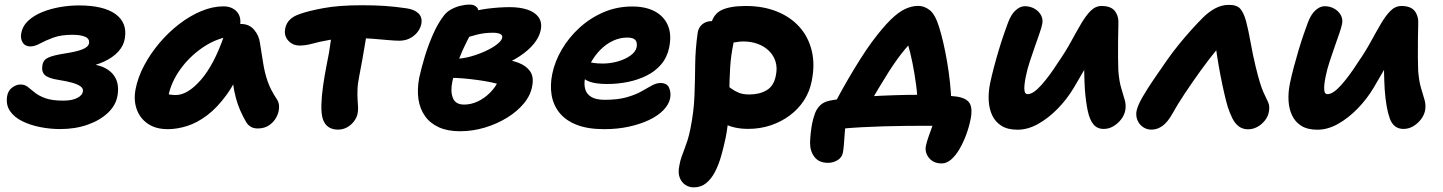

<svg xmlns="http://www.w3.org/2000/svg" viewBox="-20 -547 6224 828"><path d="M239.4 9.6Q196.4 9.6 153.3 1.1Q110.2 -7.4 75.4 -24.7Q40.6 -42 22.6 -69Q4.6 -96 11 -133.6Q15 -156.4 32.6 -169.5Q50.2 -182.6 68.4 -182.6Q86.6 -182.6 99.8 -172.2Q113 -161.8 130.1 -147.8Q147.2 -133.8 175.9 -123.4Q204.6 -113 252.8 -113Q291.2 -113 313.6 -124.8Q336 -136.6 337.6 -154Q339.2 -165.8 327.4 -174.5Q315.6 -183.2 291.8 -190.1Q268 -197 231.6 -202.6Q189 -209 173.3 -223.6Q157.6 -238.2 163.2 -267.4Q167.2 -289.6 189.6 -299.3Q212 -309 258.6 -316.2Q310 -324 335.8 -334.3Q361.6 -344.6 364 -361.2Q366.4 -380.8 346.1 -388.9Q325.8 -397 292.2 -397Q243 -397 209.3 -384.5Q175.6 -372 152.7 -359.4Q129.8 -346.8 111.2 -346.8Q88.2 -346.8 77.8 -363.8Q67.4 -380.8 71.4 -402.2Q77 -434.6 101.5 -457.4Q126 -480.2 161.9 -494.8Q197.8 -509.4 239.1 -516.5Q280.4 -523.6 320.4 -523.6Q426.4 -523.6 478 -486.3Q529.6 -449 518.4 -381.8Q513.6 -350 489.9 -324.2Q466.2 -298.4 427.8 -280.9Q389.4 -263.4 338.8 -254.6L338.6 -274Q393 -272.4 428.4 -255.8Q463.8 -239.2 478.9 -208.9Q494 -178.6 486.8 -135.2Q480.4 -94.2 446.4 -61.4Q412.4 -28.6 358.7 -9.5Q305 9.6 239.4 9.6Z M703.4 10Q651.6 10 617.4 -13.5Q583.2 -37 569.4 -76.4Q555.6 -115.8 564.8 -163Q574.6 -214 602.1 -265.5Q629.6 -317 668.5 -362.7Q707.4 -408.4 753.6 -443.8Q799.8 -479.2 848.6 -499.4Q897.4 -519.6 943.6 -519.6Q980.8 -519.6 1002 -495.9Q1023.2 -472.2 1013.8 -428Q1011 -412.2 1000.1 -403Q989.2 -393.8 974.6 -391Q909 -380.2 852.5 -341Q796 -301.8 757.2 -247.5Q718.4 -193.2 706.2 -134.2Q703.2 -116.6 702.8 -102.1Q702.4 -87.6 706.4 -65.6L658 -168.2Q679 -149.8 696.1 -143.5Q713.2 -137.2 738 -137.2Q789.2 -137.2 846.2 -202.4Q903.2 -267.6 946.4 -393Q955 -417.2 976.1 -430.4Q997.2 -443.6 1019.4 -443.6Q1054.6 -443.6 1075.7 -418.8Q1096.8 -394 1100.8 -363.2Q1108.8 -315.2 1114.9 -274.9Q1121 -234.6 1133.8 -197.3Q1146.6 -160 1173.4 -119.8Q1184 -105.2 1183.5 -84Q1183 -62.8 1172 -41.8Q1161 -20.8 1140.7 -6.9Q1120.4 7 1091.4 7Q1073.6 7 1061.3 -0.5Q1049 -8 1041.6 -20.4Q1027.4 -45 1016.4 -69.9Q1005.4 -94.8 997.5 -123.6Q989.6 -152.4 984.6 -189.2Q979.6 -226 976.6 -273.6L1031.2 -278.2Q997.6 -194 957.2 -138.3Q916.8 -82.6 873.6 -50Q830.4 -17.4 787.1 -3.7Q743.8 10 703.4 10Z M1272.8 -350.6Q1242.2 -350.6 1223 -372Q1203.8 -393.4 1210 -424.2Q1214.4 -446.6 1229.5 -461.7Q1244.6 -476.8 1270.6 -485.8Q1308 -499.6 1374.9 -512Q1441.8 -524.4 1540 -524.4Q1596.2 -524.4 1640.3 -521.4Q1684.4 -518.4 1734.2 -511Q1767.4 -506.2 1784.8 -489Q1802.2 -471.8 1797 -444Q1793.4 -425.6 1780.9 -409.2Q1768.4 -392.8 1748.3 -382.1Q1728.2 -371.4 1701.4 -371.4Q1684.2 -371.4 1653.6 -374.2Q1623 -377 1586.6 -379.9Q1550.2 -382.8 1514.2 -382.8Q1446 -382.8 1401.7 -375Q1357.4 -367.2 1327.6 -358.9Q1297.8 -350.6 1272.8 -350.6ZM1437.2 12Q1413 12 1396.1 0.4Q1379.2 -11.2 1371.6 -35.6Q1365 -58.8 1366 -96Q1367 -133.2 1373.2 -176.3Q1379.4 -219.4 1387.4 -260.4Q1400.8 -324.6 1406.3 -369.3Q1411.8 -414 1416.8 -442L1569.8 -450.2Q1568.8 -443 1564.4 -418.2Q1560 -393.4 1554.4 -359Q1548.8 -324.6 1542.3 -288.3Q1535.8 -252 1529.8 -222Q1522.8 -187.8 1521.8 -162.2Q1520.8 -136.6 1522.1 -117.8Q1523.4 -99 1524.1 -84.4Q1524.8 -69.8 1522 -56.6Q1518.4 -39.6 1506.4 -23.6Q1494.4 -7.6 1476.5 2.2Q1458.6 12 1437.2 12Z M1963.6 19Q1910.2 19 1872.4 1.8Q1834.6 -15.4 1812.6 -46.7Q1790.6 -78 1784.5 -119.7Q1778.4 -161.4 1787.8 -211.4Q1796 -249.8 1811.2 -300.7Q1826.4 -351.6 1848.1 -400.4Q1869.8 -449.2 1895.6 -481.6Q1906.8 -496 1925 -506.2Q1943.2 -516.4 1964.5 -521.8Q1985.8 -527.2 2006.2 -527.2Q2026.6 -527.2 2037.2 -514.5Q2047.8 -501.8 2042.6 -474.4Q2038.8 -456.4 2024.9 -429.7Q2011 -403 1992.9 -367.7Q1974.8 -332.4 1957.9 -288.8Q1941 -245.2 1930.4 -193.2Q1922 -152.6 1933.1 -124.3Q1944.2 -96 1981.8 -96Q2011.4 -96 2040.4 -109.6Q2069.4 -123.2 2093.3 -147.2Q2117.2 -171.2 2131 -201.4L2138.2 -181Q2124.6 -186.4 2098.3 -192Q2072 -197.6 2040.3 -201.9Q2008.6 -206.2 1977.6 -208.9Q1946.6 -211.6 1923.4 -211L1948.4 -293.6Q1978 -294.4 2011 -303.7Q2044 -313 2073.8 -326.7Q2103.6 -340.4 2123.5 -355.9Q2143.4 -371.4 2145.8 -384.6Q2148 -394.8 2137.3 -400.3Q2126.6 -405.8 2105.2 -405.8Q2068.4 -405.8 2035.9 -397.4Q2003.4 -389 1976.5 -379.2Q1949.6 -369.4 1927.4 -366.2Q1907.2 -365.2 1895.5 -377.3Q1883.8 -389.4 1888.2 -411.2Q1892.8 -435.8 1916.4 -454.6Q1940 -473.4 1970.8 -482.6Q2030.2 -503.2 2082.3 -509.7Q2134.4 -516.2 2178 -516.2Q2221.6 -516.2 2254.1 -505.6Q2286.6 -495 2302.7 -472.6Q2318.8 -450.2 2311.6 -415.8Q2305.4 -386.8 2282.2 -358.1Q2259 -329.4 2219.9 -303.8Q2180.8 -278.2 2129.1 -258.2Q2077.4 -238.2 2014 -226.6L2050.4 -296.8Q2097.4 -297.2 2140.2 -293Q2183 -288.8 2216.2 -276.1Q2249.4 -263.4 2266 -239.7Q2282.6 -216 2275.4 -177.4Q2269 -137.4 2240.1 -102.1Q2211.2 -66.8 2167.1 -39.6Q2123 -12.4 2070.5 3.3Q2018 19 1963.6 19Z M2586 10Q2514.2 10 2466.4 -9Q2418.6 -28 2392.4 -61Q2366.2 -94 2358.9 -136.8Q2351.6 -179.6 2361.6 -228Q2372.4 -281.6 2402.6 -333.3Q2432.8 -385 2478.8 -427.1Q2524.8 -469.2 2582.6 -494.1Q2640.4 -519 2706.4 -519Q2764.8 -519 2804.1 -497.9Q2843.4 -476.8 2860.3 -437.4Q2877.2 -398 2865.8 -342Q2857 -299.6 2831.4 -269.5Q2805.8 -239.4 2768.5 -220.9Q2731.2 -202.4 2687.8 -193.6Q2644.4 -184.8 2599 -184.8Q2529.6 -184.8 2502.2 -205.3Q2474.8 -225.8 2479.4 -250.2Q2482.2 -264.4 2490.4 -271.5Q2498.6 -278.6 2514.2 -278.6Q2524.4 -278.6 2539.2 -275.8Q2554 -273 2579.8 -273Q2612.4 -273 2644.3 -282.1Q2676.2 -291.2 2698.5 -307.1Q2720.8 -323 2725.4 -343Q2729.2 -364 2719.9 -374.5Q2710.6 -385 2685 -385Q2653.6 -385 2624 -371.3Q2594.4 -357.6 2569.6 -332.8Q2544.8 -308 2527.2 -275.4Q2509.6 -242.8 2502.2 -205.8Q2498.2 -182.6 2503.9 -162Q2509.6 -141.4 2529.9 -129Q2550.2 -116.6 2588 -116.6Q2643.8 -116.6 2682 -127.4Q2720.2 -138.2 2745.8 -152.8Q2771.4 -167.4 2791 -178.2Q2810.6 -189 2828.2 -189Q2856.6 -189 2865.6 -168.2Q2874.6 -147.4 2869.8 -122.2Q2864.2 -96.2 2841 -72.1Q2817.8 -48 2779.7 -29.8Q2741.6 -11.6 2692.3 -0.8Q2643 10 2586 10Z M3206.8 8.8Q3148.2 8.8 3106.2 -12.1Q3064.2 -33 3044.1 -67.5Q3024 -102 3031.8 -142.2Q3035.4 -159.6 3050.9 -173.8Q3066.4 -188 3083.2 -188Q3098.6 -188 3110.7 -180.7Q3122.8 -173.4 3135.7 -163.8Q3148.6 -154.2 3166.5 -146.9Q3184.4 -139.6 3211.6 -139.6Q3255.6 -139.6 3286.5 -158.1Q3317.4 -176.6 3325.8 -221Q3332.8 -253.8 3324.7 -280.7Q3316.6 -307.6 3296.5 -327.4Q3276.4 -347.2 3247.9 -357.7Q3219.4 -368.2 3185.6 -368.2Q3170 -368.2 3153.5 -365.1Q3137 -362 3111.6 -362Q3091.4 -362 3075 -372.4Q3058.6 -382.8 3049.9 -400.6Q3041.2 -418.4 3045.4 -439Q3055.2 -486.2 3092.1 -503.7Q3129 -521.2 3196.4 -521.2Q3270.2 -521.2 3329.1 -497.9Q3388 -474.6 3426.9 -431.6Q3465.8 -388.6 3480.5 -328.8Q3495.2 -269 3480.4 -196.8Q3471.4 -151.4 3447.1 -114Q3422.8 -76.6 3385.9 -49.1Q3349 -21.6 3303.4 -6.4Q3257.8 8.8 3206.8 8.8ZM2971.8 261Q2952.2 261 2935.9 250.6Q2919.6 240.2 2911.3 219.1Q2903 198 2909.8 166.4Q2913.6 144.8 2919.5 128.5Q2925.4 112.2 2931.8 95.5Q2938.2 78.8 2944.8 58.5Q2951.4 38.2 2957.4 8.4Q2972.4 -66.8 2974.9 -134.2Q2977.4 -201.6 2978 -268Q2978.6 -334.4 2988.8 -406Q2992.2 -428.8 3008.8 -442.4Q3025.4 -456 3049.4 -456Q3077.4 -456 3100.7 -443.2Q3124 -430.4 3136.2 -409.6Q3148.4 -388.8 3143.6 -363.2Q3131.6 -305.6 3128.7 -253.9Q3125.8 -202.2 3125.2 -153.5Q3124.6 -104.8 3122.2 -55.7Q3119.8 -6.6 3109.6 46Q3101.2 86 3090.5 124.1Q3079.8 162.2 3063.9 193.2Q3048 224.2 3025.6 242.6Q3003.2 261 2971.8 261Z M3576 -94Q3583 -107.4 3599.6 -138.2Q3616.2 -169 3639.7 -209.3Q3663.2 -249.6 3689.2 -290.9Q3715.2 -332.2 3741 -367.2Q3786.6 -428.4 3820.8 -461.8Q3855 -495.2 3883.7 -508.4Q3912.4 -521.6 3939.8 -521.6Q3966.4 -521.6 3989.8 -503.1Q4013.2 -484.6 4029.8 -430.4Q4038.6 -402.6 4047.6 -364.4Q4056.6 -326.2 4064.2 -281.7Q4071.8 -237.2 4076.8 -191.1Q4081.8 -145 4082.8 -102L3937.8 -80.6Q3937.6 -128.6 3930.9 -179.4Q3924.2 -230.2 3914.9 -276.1Q3905.6 -322 3895.5 -355.9Q3885.4 -389.8 3877.6 -403.8L3946.4 -396Q3915.2 -373.2 3883.5 -335.5Q3851.8 -297.8 3814 -239.4Q3789.6 -200.6 3767.7 -164.1Q3745.8 -127.6 3729.6 -98Q3713.4 -68.4 3703.6 -49.6ZM4041.2 157.8Q4005.6 157.8 3986.3 134Q3967 110.2 3973.2 80.4Q3976.8 64 3985.1 40.5Q3993.4 17 4002.4 -7.8Q4011.4 -32.6 4015.2 -54L4096.2 -1.6Q4081.4 -2 4052.7 -3.3Q4024 -4.6 3975.2 -4.6Q3933.2 -4.6 3885.4 -4.1Q3837.6 -3.6 3788.8 -2.2Q3740 -0.8 3695.2 1.7Q3650.4 4.2 3612.5 7.7Q3574.6 11.2 3549.6 16.2L3630.6 -46.6Q3628.4 -35.8 3626.5 -14.9Q3624.6 6 3622.8 29.6Q3621 53.2 3619.4 74.6Q3617.8 96 3615.4 108.8Q3612.2 131 3593 143.1Q3573.8 155.2 3550.8 155.2Q3511.8 155.2 3492.3 129.8Q3472.8 104.4 3473.4 67.2Q3474 47.4 3476.4 25.5Q3478.8 3.6 3482.6 -15.8Q3487.2 -37.8 3494.7 -58.2Q3502.2 -78.6 3517.4 -93.2Q3532.6 -107.8 3559 -113.2Q3586.2 -118.8 3629.9 -123.4Q3673.6 -128 3727.1 -131.3Q3780.6 -134.6 3836.8 -136.4Q3893 -138.2 3945 -138.2Q3962 -138.2 3986.4 -137.8Q4010.8 -137.4 4038.9 -136.1Q4067 -134.8 4093.6 -131.8Q4139.8 -128 4157.8 -107Q4175.8 -86 4166 -34.4Q4159.6 -1.2 4147.3 32.4Q4135 66 4118.5 94.6Q4102 123.2 4082.3 140.5Q4062.6 157.8 4041.2 157.8Z M4368 12.4Q4325.8 12.4 4299.1 -4.3Q4272.4 -21 4259 -49.4Q4245.6 -77.8 4243.8 -113.4Q4242 -149 4249.6 -186.6Q4256.2 -218.4 4266 -255.6Q4275.8 -292.8 4286.9 -329.9Q4298 -367 4309 -398.8Q4320 -430.6 4327.2 -449.6Q4340.2 -484.6 4359.7 -502.4Q4379.2 -520.2 4399.4 -520.2Q4423 -520.2 4441.5 -509.4Q4460 -498.6 4469.3 -481.6Q4478.6 -464.6 4474.8 -444.4Q4471.8 -428.6 4462.6 -402.3Q4453.4 -376 4442.4 -344.6Q4431.4 -313.2 4420.7 -280.6Q4410 -248 4404 -218Q4400.2 -200 4398.2 -182.3Q4396.2 -164.6 4398.7 -152.8Q4401.2 -141 4412 -141Q4435.8 -141 4470.7 -180Q4505.6 -219 4544 -279.2Q4575 -324 4598.6 -367.2Q4622.2 -410.4 4642.4 -444.9Q4662.6 -479.4 4683.5 -500.3Q4704.4 -521.2 4730.8 -521.2Q4771.8 -521.2 4788.6 -498.5Q4805.4 -475.8 4803 -441.6Q4802.2 -415.4 4801.8 -376.7Q4801.4 -338 4801.6 -300.7Q4801.8 -263.4 4802.8 -241.6Q4806.6 -195.6 4815.4 -166.6Q4824.2 -137.6 4830.5 -115.9Q4836.8 -94.2 4832.8 -71.2Q4828.8 -50.4 4814.9 -32.3Q4801 -14.2 4781.5 -2.6Q4762 9 4739.8 9Q4711.4 9 4695.1 -11.2Q4678.8 -31.4 4670.8 -69.4Q4662.8 -107.4 4658.6 -160Q4656.4 -197.4 4655.7 -235.4Q4655 -273.4 4656.1 -310Q4657.2 -346.6 4658.6 -378.6L4713 -352Q4705.6 -336.4 4692.8 -312.3Q4680 -288.2 4660.4 -253.5Q4640.8 -218.8 4611.4 -169.6Q4582 -120 4541.6 -78.6Q4501.2 -37.2 4456.8 -12.4Q4412.4 12.4 4368 12.4Z M4946 12Q4924.6 12 4908.4 0.5Q4892.2 -11 4884.9 -29.5Q4877.6 -48 4881.4 -68.6Q4886.2 -91.8 4906.6 -127.5Q4927 -163.2 4955.5 -204.7Q4984 -246.2 5011.6 -286Q5035 -319.6 5062.3 -353.3Q5089.6 -387 5116.9 -417.3Q5144.2 -447.6 5167.6 -471Q5191.8 -495.2 5219.9 -510.6Q5248 -526 5280 -526Q5314.4 -526 5329.1 -508.8Q5343.8 -491.6 5354 -454.6Q5364 -416 5373.5 -362.5Q5383 -309 5395.2 -259Q5405.4 -217 5413.3 -191.5Q5421.2 -166 5428 -150.6Q5434.8 -135.2 5441 -122.6Q5449.6 -107.2 5452.4 -95.3Q5455.2 -83.4 5452 -65Q5448.8 -45.2 5435 -27.6Q5421.2 -10 5402.1 0.3Q5383 10.6 5362.6 10.6Q5339 10.6 5322.3 -2Q5305.6 -14.6 5294.6 -36.8Q5283.6 -59 5274.6 -86.2Q5268 -108.4 5259.4 -145.5Q5250.8 -182.6 5242.7 -225.1Q5234.6 -267.6 5228.5 -306.6Q5222.4 -345.6 5220.8 -371.2L5268.4 -376Q5249.4 -359.8 5219.9 -323.7Q5190.4 -287.6 5156.3 -240.3Q5122.2 -193 5090.1 -144.8Q5058 -96.6 5035.4 -55.8Q5015.8 -20.6 4993.5 -4.3Q4971.2 12 4946 12Z M5661 12.4Q5618.8 12.4 5592.1 -4.3Q5565.4 -21 5552 -49.4Q5538.6 -77.8 5536.8 -113.4Q5535 -149 5542.6 -186.6Q5549.2 -218.4 5559 -255.6Q5568.8 -292.8 5579.9 -329.9Q5591 -367 5602 -398.8Q5613 -430.6 5620.2 -449.6Q5633.2 -484.6 5652.7 -502.4Q5672.2 -520.2 5692.4 -520.2Q5716 -520.2 5734.5 -509.4Q5753 -498.6 5762.3 -481.6Q5771.6 -464.6 5767.8 -444.4Q5764.8 -428.6 5755.6 -402.3Q5746.4 -376 5735.4 -344.6Q5724.4 -313.2 5713.7 -280.6Q5703 -248 5697 -218Q5693.2 -200 5691.2 -182.3Q5689.2 -164.6 5691.7 -152.8Q5694.2 -141 5705 -141Q5728.8 -141 5763.7 -180Q5798.6 -219 5837 -279.2Q5868 -324 5891.6 -367.2Q5915.2 -410.4 5935.4 -444.9Q5955.6 -479.4 5976.5 -500.3Q5997.4 -521.2 6023.8 -521.2Q6064.8 -521.2 6081.6 -498.5Q6098.4 -475.8 6096 -441.6Q6095.2 -415.4 6094.8 -376.7Q6094.4 -338 6094.6 -300.7Q6094.8 -263.4 6095.8 -241.6Q6099.6 -195.6 6108.4 -166.6Q6117.2 -137.6 6123.5 -115.9Q6129.8 -94.2 6125.8 -71.2Q6121.8 -50.4 6107.9 -32.3Q6094 -14.2 6074.5 -2.6Q6055 9 6032.8 9Q5989.6 9 5973.4 -36.2Q5957.2 -81.4 5951.6 -160Q5949.4 -197.4 5948.7 -235.4Q5948 -273.4 5949.1 -310Q5950.2 -346.6 5951.6 -378.6L6006 -352Q5994.2 -328.2 5970.9 -285.5Q5947.6 -242.8 5904.4 -169.6Q5875 -120 5834.6 -78.6Q5794.2 -37.2 5749.8 -12.4Q5705.4 12.4 5661 12.4Z"/></svg>

Font: Shantell Sans Light
Style: Italic
Weight: 300
Italic angle: -11°
Designer: Stephen Nixon, Anya Danilova, Shantell Martin
Foundry: Arrow Type
Version: Version 1.008;[ac192a2d6]